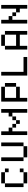

<svg xmlns="http://www.w3.org/2000/svg" viewBox="1355 -1833 478 3228"><g transform="rotate(-90 1594.0 -219.0)"><path d="M312.5 -125H375V-62.5H312.5ZM125 -62.5H312.5V0H125ZM62.5 -375H125V-62.5H62.5ZM125 -437.5H312.5V-375H125ZM312.5 -375H375V-312.5H312.5Z M750 -437.5H812.5V-62.5H750ZM562.5 -62.5H750V0H562.5ZM500 -437.5H562.5V-62.5H500Z M1312.5 -437.5H1375V0H1312.5V-250H1250V-312.5H1312.5ZM1187.5 -250H1250V-187.5H1187.5ZM1125 -187.5H1187.5V-125H1125ZM1062.5 -250H1125V-187.5H1062.5ZM937.5 -437.5H1000V-312.5H1062.5V-250H1000V0H937.5Z M1750 -375H1812.5V-187.5H1750ZM1500 -437.5H1750V-375H1562.5V-187.5H1750V-125H1562.5V0H1500Z M1937.5 -437.5H2000V-62.5H2250V0H1937.5Z M2375 -375H2437.5V-187.5H2625V-375H2687.5V0H2625V-125H2437.5V0H2375ZM2437.5 -437.5H2625V-375H2437.5Z M3062.5 -437.5H3125V0H3062.5V-125H3000V-187.5H3062.5ZM2937.5 -250H3000V-187.5H2937.5ZM2812.5 -437.5H2875V-312.5H2937.5V-250H2875V0H2812.5Z"/></g></svg>

Font: Pixel Operator SC
Style: Regular
Weight: 400
Designer: Jayvee Enaguas (GrandChaos9000)
Foundry: The Grandoplex Project
Version: Version 1.4.1 (September 5, 2015)